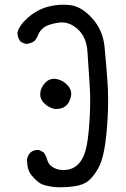

<svg xmlns="http://www.w3.org/2000/svg" viewBox="-20 -811 540 822"><path d="M216.8 -9.8Q168 -15.6 151.4 -26.4Q134.8 -37.1 115.2 -60.5Q95.7 -84 95.7 -127.9Q97.7 -143.6 109.4 -157.2Q125 -170.9 146.5 -168.9L166 -159.2Q177.7 -145.5 182.6 -125.5Q187.5 -105.5 210 -92.8Q232.4 -80.1 265.6 -84Q298.8 -87.9 320.8 -114.7Q342.8 -141.6 351.6 -189.5Q360.4 -237.3 364.3 -313Q368.2 -388.7 363.3 -456.5Q358.4 -524.4 354.5 -588.4Q350.6 -652.3 312.5 -686.5Q274.4 -720.7 230 -713.9Q185.5 -707 168 -693.4Q150.4 -679.7 144.5 -664.1Q138.7 -648.4 127 -634.8Q111.3 -625 93.8 -623Q78.1 -625 66.4 -634.8Q54.7 -650.4 54.7 -671.9Q62.5 -703.1 100.6 -736.3Q138.7 -769.5 185.5 -782.2Q232.4 -794.9 280.8 -789.1Q329.1 -783.2 375 -732.4Q420.9 -681.6 427.7 -609.9Q434.6 -538.1 439.9 -464.4Q445.3 -390.6 440.9 -309.1Q436.5 -227.5 426.8 -172.9Q417 -118.2 398.9 -87.4Q380.9 -56.6 359.9 -38.1Q338.9 -19.5 299.3 -13.7Q259.8 -7.8 216.8 -9.8ZM212.9 -344.7Q187.5 -350.6 168.9 -369.1Q150.4 -387.7 152.3 -412.1Q154.3 -436.5 173.8 -457Q193.4 -477.5 221.7 -472.7Q250 -467.8 270 -445.3Q290 -422.9 283.2 -395.5Q276.4 -368.2 259.3 -355.5Q242.2 -342.8 212.9 -344.7Z"/></svg>

Font: JasonHandwriting2
Style: Regular
Weight: 400
Version: Version 1.05.10